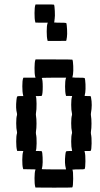

<svg xmlns="http://www.w3.org/2000/svg" viewBox="-20 -820 456 873"><path d="M140.6 -546.9 141.6 -549.8H225.1Q308.1 -549.8 309.1 -548.8Q312 -543.9 313 -520Q314 -496.1 312 -482.4Q309.6 -468.8 309.1 -467.8H312.5Q315.9 -467.3 322.3 -467Q328.6 -466.8 335.9 -466.8Q363.3 -466.8 364.7 -465.3Q367.7 -460.4 368.7 -436.8Q369.6 -413.1 367.7 -399.4Q365.2 -385.3 364.7 -384.3Q363.8 -383.3 377.9 -383.3Q391.6 -383.3 392.6 -382.3Q393.1 -381.8 394 -376.5Q400.4 -342.8 393.6 -306.2Q392.6 -299.8 393.6 -293.9Q396 -281.2 396 -258.3Q396 -235.4 393.6 -223.1Q392.6 -216.8 393.6 -210.4Q397 -195.8 396.5 -167.7Q396 -139.6 392.6 -134.3Q391.6 -133.3 377.9 -133.3H364.3L365.2 -128.9Q368.7 -116.7 368.4 -86.9Q368.2 -57.1 364.7 -51.3Q363.3 -49.8 335.9 -49.8Q328.6 -49.8 322.3 -49.6Q315.9 -49.3 312.5 -48.8H309.1Q313 -42 312.7 -6.8Q312.5 28.3 308.6 32.2Q307.6 33.2 224.6 33.2L141.1 32.7L140.1 28.8Q136.7 16.1 137 -10.3Q137.2 -36.6 140.6 -46.4L141.6 -49.8L113.8 -50.3L85.9 -50.8L84.5 -54.7Q81.1 -67.4 81.3 -93.5Q81.5 -119.6 85 -129.4L85.9 -133.3L72.3 -133.8H58.1L57.1 -137.7Q53.7 -150.4 53.7 -176.8Q53.7 -203.1 57.1 -212.9Q58.1 -216.8 57.1 -221.2Q53.7 -234.4 53.7 -260Q53.7 -285.6 57.1 -295.9Q58.1 -299.8 57.1 -304.7Q50.8 -327.6 54.7 -364.3Q56.2 -378.9 58.1 -381.1Q60.1 -383.3 72.3 -383.3H85.9L85 -387.7Q81.5 -401.4 81.5 -427.7Q81.5 -454.1 85 -463.4L86.4 -466.8H113.8H141.6L140.1 -471.2Q136.7 -484.4 137 -511Q137.2 -537.6 140.6 -546.9ZM279.3 -462.9 280.8 -466.8H225.1Q210.9 -466.8 197.5 -466.6Q184.1 -466.3 176.8 -466.1Q169.4 -465.8 169.9 -465.3Q174.3 -457.5 174.3 -425.8Q174.3 -392.1 169.9 -384.3Q168.9 -383.3 155.8 -383.3Q141.6 -383.3 142.6 -382.3Q146 -377 146.2 -348.6Q146.5 -320.3 143.6 -306.2Q142.6 -299.8 143.6 -293.9Q146 -281.2 146 -258.3Q146 -235.4 143.6 -223.1Q142.6 -216.8 143.6 -210.4Q147 -195.8 146.5 -167.7Q146 -139.6 142.6 -134.3Q141.6 -133.3 155.8 -133.3Q168.9 -133.3 169.9 -132.3Q172.9 -127.4 173.8 -103.8Q174.8 -80.1 172.9 -65.9Q170.9 -52.7 169.9 -51.3Q169.4 -50.8 176.8 -50.5Q184.1 -50.3 197.5 -50Q210.9 -49.8 225.1 -49.8H280.3L279.3 -54.7Q272.9 -77.6 276.9 -114.3Q278.3 -128.9 280.3 -131.1Q282.2 -133.3 294.4 -133.3H308.1L307.1 -137.7Q303.7 -150.9 303.7 -176.8Q303.7 -202.6 307.1 -212.9Q308.1 -216.8 307.1 -221.2Q303.7 -234.4 303.7 -260Q303.7 -285.6 307.1 -295.9Q308.1 -299.8 307.1 -304.7Q303.7 -317.9 303.7 -343.5Q303.7 -369.1 307.1 -379.4L308.1 -383.3L294.4 -383.8H280.3L279.3 -387.7Q275.9 -400.4 275.9 -426.5Q275.9 -452.6 279.3 -462.9ZM140.6 -796.9 141.6 -799.8H183.6Q224.6 -799.8 225.6 -798.8Q228 -794.4 229.2 -770.3Q230.5 -746.1 228.5 -733.9Q228 -732.9 227.8 -729.5Q227.5 -726.1 227.5 -724.6Q226.6 -718.8 225.6 -717.8H229Q232.4 -717.3 238.8 -717Q245.1 -716.8 252.9 -716.8Q279.8 -716.8 281.2 -715.3Q283.7 -710.9 284.9 -686.8Q286.1 -662.6 284.2 -650.4Q283.7 -648.9 283.2 -645.5Q282.7 -642.1 282.7 -641.1Q281.7 -635.3 280.8 -634.3Q280.3 -633.8 238.3 -633.8H196.8L195.8 -637.7Q192.4 -650.4 192.4 -676.8Q192.4 -703.1 195.8 -712.9L197.3 -716.8H169.4L141.1 -717.3L140.1 -721.2Q136.7 -733.9 137 -761Q137.2 -788.1 140.6 -796.9Z"/></svg>

Font: VT323
Style: Regular
Weight: 400
Monospace: yes
Version: Version 001.002